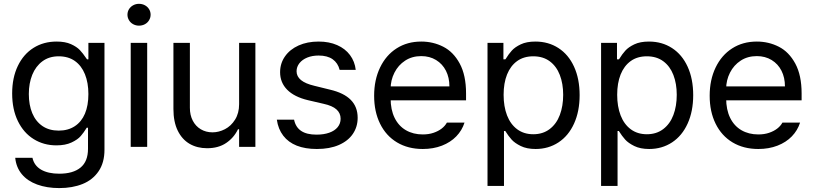

<svg xmlns="http://www.w3.org/2000/svg" viewBox="-20 -749 4149 979"><path d="M57.6 55.7H145.5Q154.3 95.7 189.9 116.2Q225.6 136.7 282.2 136.7Q352.5 136.7 390.6 105.5Q428.7 74.2 428.7 9.8V-97.7H421.9L420.9 -95.7Q407.2 -73.2 391.6 -55.2Q376 -37.1 344.7 -22.5Q313.5 -7.8 267.6 -7.8Q203.1 -7.8 151.9 -39.6Q100.6 -71.3 71.3 -131.3Q42 -191.4 42 -272.5Q42 -352.5 70.8 -412.6Q99.6 -472.7 150.9 -504.9Q202.1 -537.1 268.6 -537.1Q312.5 -537.1 341.8 -523.9Q371.1 -510.7 387.2 -493.7Q403.3 -476.6 418.9 -453.1L423.8 -446.3H430.7V-530.3H512.7V14.6Q512.7 80.1 482.9 124Q453.1 168 401.4 189Q349.6 210 282.2 210Q218.8 210 169.4 191.9Q120.1 173.8 91.3 139.2Q62.5 104.5 57.6 55.7ZM430.7 -269.5Q430.7 -327.1 413.1 -370.6Q395.5 -414.1 361.8 -438Q328.1 -461.9 279.3 -461.9Q230.5 -461.9 196.3 -436.5Q162.1 -411.1 144.5 -367.7Q127 -324.2 127 -269.5Q127 -213.9 144.5 -171.9Q162.1 -129.9 196.3 -106.4Q230.5 -83 279.3 -83Q327.1 -83 361.3 -105.5Q395.5 -127.9 413.1 -169.4Q430.7 -210.9 430.7 -269.5Z M646.5 -530.3H730.5V0H646.5ZM629.9 -673.8Q629.9 -689.5 637.7 -702.1Q645.5 -714.8 659.2 -722.2Q672.9 -729.5 688.5 -729.5Q705.1 -729.5 718.8 -722.2Q732.4 -714.8 740.2 -702.1Q748 -689.5 748 -673.8Q748 -659.2 740.2 -646Q732.4 -632.8 718.8 -625.5Q705.1 -618.2 688.5 -618.2Q672.9 -618.2 659.2 -625.5Q645.5 -632.8 637.7 -646Q629.9 -659.2 629.9 -673.8Z M1199.2 -530.3H1282.2V0H1199.2V-89.8H1193.4Q1172.9 -46.9 1133.3 -20Q1093.8 6.8 1036.1 6.8Q985.4 6.8 946.8 -15.6Q908.2 -38.1 886.2 -83Q864.3 -127.9 864.3 -193.4V-530.3H948.2V-199.2Q948.2 -162.1 962.9 -133.8Q977.5 -105.5 1003.9 -89.8Q1030.3 -74.2 1063.5 -74.2Q1095.7 -74.2 1127 -90.3Q1158.2 -106.4 1178.7 -139.2Q1199.2 -171.9 1199.2 -217.8Z M1604.5 -465.8Q1572.3 -465.8 1546.9 -455.6Q1521.5 -445.3 1506.8 -426.8Q1492.2 -408.2 1492.2 -385.7Q1492.2 -359.4 1514.6 -340.8Q1537.1 -322.3 1583 -311.5L1662.1 -292Q1733.4 -275.4 1768.6 -239.7Q1803.7 -204.1 1803.7 -148.4Q1803.7 -102.5 1779.3 -66.4Q1754.9 -30.3 1708 -9.8Q1661.1 10.7 1595.7 10.7Q1536.1 10.7 1493.2 -6.3Q1450.2 -23.4 1424.3 -57.1Q1398.4 -90.8 1391.6 -138.7H1479.5Q1487.3 -100.6 1515.6 -81.5Q1543.9 -62.5 1593.8 -62.5Q1630.9 -62.5 1658.7 -72.3Q1686.5 -82 1701.7 -100.6Q1716.8 -119.1 1716.8 -143.6Q1716.8 -171.9 1695.8 -190.9Q1674.8 -210 1629.9 -219.7L1549.8 -238.3Q1480.5 -254.9 1444.3 -291.5Q1408.2 -328.1 1408.2 -380.9Q1408.2 -425.8 1433.1 -461.4Q1458 -497.1 1502.4 -517.1Q1546.9 -537.1 1604.5 -537.1Q1658.2 -537.1 1699.2 -519Q1740.2 -501 1764.6 -468.3Q1789.1 -435.5 1793.9 -392.6H1711.9Q1703.1 -427.7 1676.3 -446.8Q1649.4 -465.8 1604.5 -465.8Z M1887.7 -260.7Q1887.7 -341.8 1918 -404.8Q1948.2 -467.8 2002.4 -502.4Q2056.6 -537.1 2127.9 -537.1Q2188.5 -537.1 2240.2 -510.7Q2292 -484.4 2324.2 -424.8Q2356.4 -365.2 2356.4 -272.5V-237.3H1946.3V-308.6H2271.5Q2271.5 -353.5 2253.9 -388.2Q2236.3 -422.9 2203.6 -442.9Q2170.9 -462.9 2127.9 -462.9Q2081.1 -462.9 2045.9 -439.9Q2010.7 -417 1991.2 -378.4Q1971.7 -339.8 1971.7 -295.9V-248Q1971.7 -189.5 1992.2 -147.9Q2012.7 -106.4 2049.8 -85Q2086.9 -63.5 2135.7 -63.5Q2166 -63.5 2190.4 -71.8Q2214.8 -80.1 2231.9 -93.3Q2249 -106.4 2258.8 -124H2348.6Q2335.9 -84 2306.6 -53.7Q2277.3 -23.4 2233.4 -6.3Q2189.5 10.7 2135.7 10.7Q2060.5 10.7 2004.4 -22.9Q1948.2 -56.6 1918 -118.2Q1887.7 -179.7 1887.7 -260.7Z M2465.8 -530.3H2546.9V-446.3H2556.6L2559.6 -450.2Q2573.2 -472.7 2589.4 -490.7Q2605.5 -508.8 2635.3 -522.9Q2665 -537.1 2710 -537.1Q2776.4 -537.1 2827.6 -503.9Q2878.9 -470.7 2907.2 -408.7Q2935.5 -346.7 2935.5 -263.7Q2935.5 -181.6 2907.2 -119.1Q2878.9 -56.6 2827.6 -22.9Q2776.4 10.7 2710.9 10.7Q2666 10.7 2635.3 -4.4Q2604.5 -19.5 2588.4 -37.6Q2572.3 -55.7 2557.6 -79.1L2556.6 -81.1H2549.8V199.2H2465.8ZM2699.2 -64.5Q2748 -64.5 2782.7 -90.8Q2817.4 -117.2 2834.5 -162.6Q2851.6 -208 2851.6 -265.6Q2851.6 -322.3 2834.5 -366.7Q2817.4 -411.1 2783.2 -436.5Q2749 -461.9 2699.2 -461.9Q2650.4 -461.9 2616.7 -437.5Q2583 -413.1 2565.4 -369.1Q2547.9 -325.2 2547.9 -265.6Q2547.9 -206.1 2565.4 -160.6Q2583 -115.2 2617.2 -89.8Q2651.4 -64.5 2699.2 -64.5Z M3044.9 -530.3H3126V-446.3H3135.7L3138.7 -450.2Q3152.3 -472.7 3168.5 -490.7Q3184.6 -508.8 3214.4 -522.9Q3244.1 -537.1 3289.1 -537.1Q3355.5 -537.1 3406.7 -503.9Q3458 -470.7 3486.3 -408.7Q3514.6 -346.7 3514.6 -263.7Q3514.6 -181.6 3486.3 -119.1Q3458 -56.6 3406.7 -22.9Q3355.5 10.7 3290 10.7Q3245.1 10.7 3214.4 -4.4Q3183.6 -19.5 3167.5 -37.6Q3151.4 -55.7 3136.7 -79.1L3135.7 -81.1H3128.9V199.2H3044.9ZM3278.3 -64.5Q3327.1 -64.5 3361.8 -90.8Q3396.5 -117.2 3413.6 -162.6Q3430.7 -208 3430.7 -265.6Q3430.7 -322.3 3413.6 -366.7Q3396.5 -411.1 3362.3 -436.5Q3328.1 -461.9 3278.3 -461.9Q3229.5 -461.9 3195.8 -437.5Q3162.1 -413.1 3144.5 -369.1Q3127 -325.2 3127 -265.6Q3127 -206.1 3144.5 -160.6Q3162.1 -115.2 3196.3 -89.8Q3230.5 -64.5 3278.3 -64.5Z M3598.6 -260.7Q3598.6 -341.8 3628.9 -404.8Q3659.2 -467.8 3713.4 -502.4Q3767.6 -537.1 3838.9 -537.1Q3899.4 -537.1 3951.2 -510.7Q4002.9 -484.4 4035.2 -424.8Q4067.4 -365.2 4067.4 -272.5V-237.3H3657.2V-308.6H3982.4Q3982.4 -353.5 3964.8 -388.2Q3947.3 -422.9 3914.6 -442.9Q3881.8 -462.9 3838.9 -462.9Q3792 -462.9 3756.8 -439.9Q3721.7 -417 3702.1 -378.4Q3682.6 -339.8 3682.6 -295.9V-248Q3682.6 -189.5 3703.1 -147.9Q3723.6 -106.4 3760.7 -85Q3797.9 -63.5 3846.7 -63.5Q3877 -63.5 3901.4 -71.8Q3925.8 -80.1 3942.9 -93.3Q3960 -106.4 3969.7 -124H4059.6Q4046.9 -84 4017.6 -53.7Q3988.3 -23.4 3944.3 -6.3Q3900.4 10.7 3846.7 10.7Q3771.5 10.7 3715.3 -22.9Q3659.2 -56.6 3628.9 -118.2Q3598.6 -179.7 3598.6 -260.7Z"/></svg>

Font: Pretendard JP Variable
Style: Regular
Weight: 400
Designer: Base glyphs from Inter by Rasmus Andersson; Hangul glyphs from Noto Sans CJK(Source Han Sans) by Jang Soo-young and Kang
Foundry: Kil Hyung-jin
Version: Version 1.307;Glyphs 3.2 (3192)